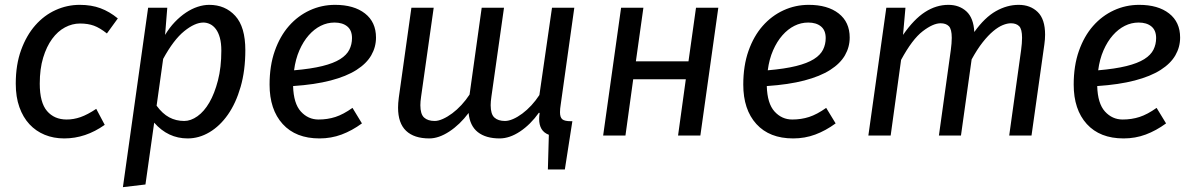

<svg xmlns="http://www.w3.org/2000/svg" viewBox="-20 -559 4914 792"><path d="M255 -66Q284 -66 312.5 -76Q341 -86 377 -110L412 -44Q333 12 245 12Q201 12 164.5 -3Q128 -18 101.5 -46.5Q75 -75 60 -117Q45 -159 45 -214Q45 -292 67 -352.5Q89 -413 125.5 -454.5Q162 -496 209.5 -517.5Q257 -539 309 -539Q357 -539 394.5 -525Q432 -511 466 -483L421 -421Q392 -444 367.5 -453Q343 -462 310 -462Q278 -462 248 -446Q218 -430 195 -398.5Q172 -367 158 -321Q144 -275 144 -214Q144 -136 174 -101Q204 -66 255 -66Z M661 -415Q679 -445 701 -468Q723 -491 747 -507Q771 -523 795.5 -531Q820 -539 843 -539Q909 -539 950.5 -493.5Q992 -448 992 -352Q992 -268 972.5 -200.5Q953 -133 920 -86Q887 -39 844 -13.5Q801 12 754 12Q673 12 616 -53L580 202L487 213L591 -527H670ZM819 -466Q784 -466 740 -430.5Q696 -395 653 -316L626 -123Q650 -90 678 -75Q706 -60 740 -60Q767 -60 794.5 -79.5Q822 -99 843.5 -136Q865 -173 879 -227Q893 -281 893 -350Q893 -381 887 -403Q881 -425 870.5 -439Q860 -453 846.5 -459.5Q833 -466 819 -466Z M1531 -404Q1531 -365 1511.5 -331Q1492 -297 1450.5 -270.5Q1409 -244 1344 -227Q1279 -210 1189 -204Q1191 -132 1221 -99Q1251 -66 1294 -66Q1331 -66 1363.5 -76.5Q1396 -87 1434 -114L1473 -50Q1432 -20 1389 -4Q1346 12 1298 12Q1200 12 1146 -47.5Q1092 -107 1092 -210Q1092 -288 1113.5 -349Q1135 -410 1172 -452Q1209 -494 1258 -516.5Q1307 -539 1362 -539Q1440 -539 1485.5 -503.5Q1531 -468 1531 -404ZM1360 -466Q1330 -466 1303 -452.5Q1276 -439 1253.5 -413.5Q1231 -388 1215 -351.5Q1199 -315 1193 -269Q1263 -275 1309.5 -286.5Q1356 -298 1383 -315Q1410 -332 1421 -354Q1432 -376 1432 -402Q1432 -434 1412.5 -450Q1393 -466 1360 -466Z M2203 -94Q2168 -45 2125 -16.5Q2082 12 2041 12Q1984 12 1951 -14Q1918 -40 1913 -93Q1877 -45 1833.5 -16.5Q1790 12 1751 12Q1688 12 1655 -19.5Q1622 -51 1622 -115Q1622 -133 1625 -156L1677 -527H1769L1717 -160Q1714 -140 1714 -125Q1714 -88 1729.5 -74Q1745 -60 1773 -60Q1788 -60 1807 -68.5Q1826 -77 1845.5 -91.5Q1865 -106 1883.5 -126Q1902 -146 1917 -169L1967 -527H2059L2007 -160Q2004 -140 2004 -125Q2004 -88 2019.5 -74Q2035 -60 2063 -60Q2078 -60 2096.5 -68Q2115 -76 2134.5 -90.5Q2154 -105 2172 -124.5Q2190 -144 2205 -167L2257 -527H2349L2293 -128Q2290 -110 2290 -96Q2290 -75 2299.5 -67Q2309 -59 2335 -59H2341L2310 140H2240L2244 -3Q2223 -11 2213.5 -27.5Q2204 -44 2204 -68Q2204 -74 2204.5 -80Q2205 -86 2206 -93Z M2777 0 2809 -232H2592L2560 0H2468L2542 -527H2634L2603 -306H2820L2851 -527H2943L2869 0Z M3485 -404Q3485 -365 3465.5 -331Q3446 -297 3404.5 -270.5Q3363 -244 3298 -227Q3233 -210 3143 -204Q3145 -132 3175 -99Q3205 -66 3248 -66Q3285 -66 3317.5 -76.5Q3350 -87 3388 -114L3427 -50Q3386 -20 3343 -4Q3300 12 3252 12Q3154 12 3100 -47.5Q3046 -107 3046 -210Q3046 -288 3067.5 -349Q3089 -410 3126 -452Q3163 -494 3212 -516.5Q3261 -539 3316 -539Q3394 -539 3439.5 -503.5Q3485 -468 3485 -404ZM3314 -466Q3284 -466 3257 -452.5Q3230 -439 3207.5 -413.5Q3185 -388 3169 -351.5Q3153 -315 3147 -269Q3217 -275 3263.5 -286.5Q3310 -298 3337 -315Q3364 -332 3375 -354Q3386 -376 3386 -402Q3386 -434 3366.5 -450Q3347 -466 3314 -466Z M3654 0H3562L3636 -527H3715L3705 -415Q3750 -480 3796 -509.5Q3842 -539 3892 -539Q3937 -539 3966.5 -512Q3996 -485 3999 -427Q4042 -487 4088 -513Q4134 -539 4182 -539Q4230 -539 4260.5 -509.5Q4291 -480 4291 -416Q4291 -397 4288 -376L4235 0H4143L4192 -352Q4194 -367 4195 -379.5Q4196 -392 4196 -403Q4196 -439 4184 -451Q4172 -463 4150 -463Q4135 -463 4116.5 -455.5Q4098 -448 4077 -430.5Q4056 -413 4033.5 -384.5Q4011 -356 3988 -314L3944 0H3853L3902 -352Q3904 -367 3905 -379.5Q3906 -392 3906 -403Q3906 -439 3894 -451Q3882 -463 3860 -463Q3829 -463 3786 -430Q3743 -397 3697 -312Z M4848 -404Q4848 -365 4828.5 -331Q4809 -297 4767.5 -270.5Q4726 -244 4661 -227Q4596 -210 4506 -204Q4508 -132 4538 -99Q4568 -66 4611 -66Q4648 -66 4680.5 -76.5Q4713 -87 4751 -114L4790 -50Q4749 -20 4706 -4Q4663 12 4615 12Q4517 12 4463 -47.5Q4409 -107 4409 -210Q4409 -288 4430.5 -349Q4452 -410 4489 -452Q4526 -494 4575 -516.5Q4624 -539 4679 -539Q4757 -539 4802.5 -503.5Q4848 -468 4848 -404ZM4677 -466Q4647 -466 4620 -452.5Q4593 -439 4570.5 -413.5Q4548 -388 4532 -351.5Q4516 -315 4510 -269Q4580 -275 4626.5 -286.5Q4673 -298 4700 -315Q4727 -332 4738 -354Q4749 -376 4749 -402Q4749 -434 4729.5 -450Q4710 -466 4677 -466Z"/></svg>

Font: Yekcdsyqcyvpieeyorgstswgcgt
Style: Regular
Weight: 400
Italic angle: -8°
Designer: Carrois Corporate & Edenspiekermann
Foundry: Carrois Corporate GbR & Edenspiekermann AG
Version: Version 2.001